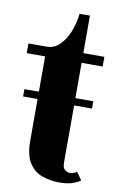

<svg xmlns="http://www.w3.org/2000/svg" viewBox="-82 -724 479 777"><g transform="rotate(10 157.0 -335.0)"><path d="M14 -308.5V-338.5H297V-308.5ZM218 9Q181 9 147.8 -2.8Q114.5 -14.5 94 -46Q73.5 -77.5 73.5 -136.5V-483.5H-2V-523.5H73.5Q103 -523.5 125.5 -545.2Q148 -567 162.2 -602Q176.5 -637 181 -677.5H223.5V-523.5H310V-483.5H223.5V-72Q223.5 -51.5 233.8 -44Q244 -36.5 253.5 -36.5Q262.5 -36.5 270.5 -39.5Q278.5 -42.5 282 -46.5L304.5 -14.5Q289 -3.5 268.5 2.8Q248 9 218 9Z"/></g></svg>

Font: Imbue Thin 10pt Black
Style: Regular
Weight: 900
Version: Version 1.102